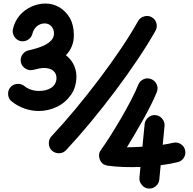

<svg xmlns="http://www.w3.org/2000/svg" viewBox="-20 -838 1098 1094"><path d="M415.5 -404.8C413.6 -457 390.1 -496.6 355.5 -523.4C382.8 -551.3 400.9 -587.9 400.9 -638.2C400.9 -675.8 393.1 -708.5 377.9 -735.4C346.7 -789.1 294.9 -817.9 238.8 -817.9C212.4 -817.9 186.5 -812 160.6 -800.8C108.9 -777.8 67.4 -734.4 53.7 -672.4C50.3 -657.2 53.2 -643.1 61.5 -629.9C69.8 -616.2 81.5 -607.4 96.7 -604C111.8 -600.6 126.5 -603.5 140.1 -611.8C153.3 -620.1 161.6 -631.8 165 -647C172.4 -676.8 197.3 -704.6 234.9 -704.6C263.7 -704.6 287.6 -681.6 287.6 -647.9C287.6 -605.5 246.1 -578.1 171.4 -558.1C161.6 -555.7 152.8 -553.7 144.5 -551.3L142.1 -550.8C127 -547.4 115.2 -539.1 106.9 -525.9C98.6 -512.2 95.7 -497.6 99.1 -482.4C102.5 -467.3 111.3 -455.6 125 -447.3C138.2 -439 152.3 -436 167.5 -439.5C177.7 -441.9 190.4 -444.3 203.6 -447.8C213.9 -449.7 223.1 -450.7 231.4 -450.7C275.9 -450.7 301.8 -427.2 301.8 -394.5C301.8 -345.2 259.8 -319.8 201.2 -319.8C171.4 -319.8 140.6 -329.6 119.1 -347.7C107.4 -356.9 93.8 -361.3 77.6 -359.9C61.5 -358.4 48.3 -352.1 38.6 -339.8C28.8 -328.1 24.9 -314.5 26.4 -298.3C27.8 -282.2 34.7 -269 46.9 -259.8C91.3 -224.1 147 -205.6 201.2 -205.6C236.8 -205.6 271 -213.4 303.7 -229C336.4 -244.6 363.3 -267.6 384.3 -297.4C405.3 -327.1 415.5 -362.8 415.5 -404.8ZM275.9 20C287.1 30.3 301.3 35.6 317.4 35.2C333.5 34.7 346.7 28.3 356.9 17.1C535.2 -172.9 753.9 -462.9 866.2 -663.1C873.5 -676.3 875.5 -690.9 871.1 -706.1C866.7 -721.2 857.4 -732.9 844.2 -740.2C831.1 -747.6 816.9 -749 801.3 -744.6C785.6 -740.2 773.9 -731 766.6 -717.8C663.6 -530.8 442.9 -241.2 272.9 -61C262.7 -49.8 257.8 -36.1 258.3 -20C258.8 -3.9 264.6 9.8 275.9 20ZM866.2 -182.1C851.1 -183.6 837.4 -179.2 825.2 -168.9C812.5 -158.7 805.7 -146 804.2 -130.9L791.5 -2C762.7 -0.5 732.4 1 703.1 1.5C762.7 -96.7 837.9 -224.1 873.5 -313.5C879.4 -328.1 879.4 -342.8 873 -356.9C866.7 -371.1 856 -381.3 841.8 -387.2C827.1 -393.1 812.5 -393.1 798.3 -386.7C784.2 -380.4 773.9 -369.6 768.1 -355.5C728.5 -254.4 608.4 -56.2 555.2 16.1C544.9 29.3 542 44.4 545.9 61C549.3 77.6 557.6 90.3 570.8 98.6C576.2 101.1 588.9 105.5 593.3 106C649.4 113.8 715.3 115.7 780.3 113.3L774.4 174.3C772.9 189.5 777.8 203.1 788.1 215.8C798.3 228 810.5 234.9 825.7 236.3C840.8 237.8 855 233.4 867.2 223.1C879.4 212.9 886.2 200.2 887.7 185.1L895.5 103.5C931.2 99.1 963.4 93.3 992.7 85.9C1007.8 82.5 1019.5 73.7 1027.8 60.5C1036.1 46.9 1038.1 32.7 1034.7 17.6C1031.2 2.4 1022.9 -9.3 1009.3 -17.6C995.6 -25.9 981.4 -27.8 966.3 -24.4C949.2 -20 929.2 -16.6 907.2 -13.2L917.5 -120.1C918.9 -135.3 914.6 -149.4 904.3 -161.6C894 -173.8 881.3 -180.7 866.2 -182.1Z"/></svg>

Font: Mikhak Black
Style: Regular
Weight: 900
Designer: Amin Abedi
Version: Version 3.2